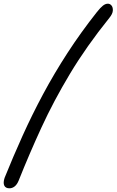

<svg xmlns="http://www.w3.org/2000/svg" viewBox="-90 -870 630 1038"><path d="M-39 148Q-60 148 -67 133Q-74 118 -65 91Q-19 -23 32 -136Q83 -249 143 -361Q203 -473 275 -584Q347 -695 434 -805Q453 -829 466.5 -839.5Q480 -850 493 -850Q505 -850 513 -840Q521 -830 520 -812.5Q519 -795 501 -773Q377 -619 288.5 -471.5Q200 -324 134 -180.5Q68 -37 11 106Q2 128 -11 138Q-24 148 -39 148Z"/></svg>

Font: Shantell Sans Light
Style: Italic
Weight: 300
Italic angle: -11°
Designer: Stephen Nixon, Anya Danilova, Shantell Martin
Foundry: Arrow Type
Version: Version 1.008;[ac192a2d6]